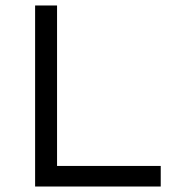

<svg xmlns="http://www.w3.org/2000/svg" viewBox="-20 -680 638 700"><path d="M188 -75H566V0H108V-660H188Z"/></svg>

Font: Elaine Sans
Style: Regular
Weight: 400
Designer: Wei Huang
Foundry: Wei Huang
Version: Version 2.001;December 24, 2019;FontCreator 12.0.0.2547 64-b